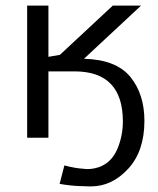

<svg xmlns="http://www.w3.org/2000/svg" viewBox="-20 -492 566 686"><path d="M77 0V-472H153V-289L194 -296Q320 -414 383 -472H484L280 -282Q395 -279 445.5 -217.5Q496 -156 496 -60Q496 48 438 111Q380 174 305 174Q296 174 285 173.5Q274 173 270 173H268Q233 172 193 165L210 99Q247 109 278 111H277Q305 115 334 105Q378 89 398.5 42Q419 -5 419 -58Q419 -237 246 -237H153V0Z"/></svg>

Font: Coval
Style: Light
Weight: 300
Foundry: Context Ltd
Version: Version 001.000